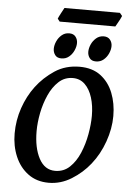

<svg xmlns="http://www.w3.org/2000/svg" viewBox="-62 -987 697 1047"><g transform="rotate(5 286.0 -463.5)"><path d="M564.5 -377.9Q564.5 -309.1 539.1 -237.3Q513.7 -165.5 469.2 -109.9Q427.7 -57.6 368.9 -21.2Q310.1 15.1 244.6 15.1Q178.7 15.1 132.1 -19.3Q85.4 -53.7 61 -111.1Q36.6 -168.5 36.6 -236.8Q36.6 -309.6 59.8 -377Q83 -444.3 122.6 -497.1Q163.6 -551.8 222.4 -590.8Q281.2 -629.9 358.9 -629.9Q428.2 -629.9 473.9 -595.5Q519.5 -561 542 -503.9Q564.5 -446.8 564.5 -377.9ZM447.8 -369.1Q447.8 -424.3 433.8 -468.8Q419.9 -513.2 393.1 -539.3Q366.2 -565.4 327.1 -565.4Q282.2 -565.4 249.8 -535.4Q217.3 -505.4 196.3 -458.5Q175.3 -411.6 165 -358.9Q154.8 -306.2 154.8 -259.8Q154.8 -168.5 185.8 -110.6Q216.8 -52.7 273.9 -52.7Q320.8 -52.7 353.8 -84Q386.7 -115.2 407.5 -164.3Q428.2 -213.4 438 -268.1Q447.8 -322.8 447.8 -369.1ZM521.5 -757.3Q521.5 -737.8 512 -716.6Q502.4 -695.3 485.1 -680.9Q467.8 -666.5 443.4 -666.5Q419.9 -666.5 408.9 -681.4Q397.9 -696.3 397.9 -715.3Q397.9 -734.9 407.2 -755.9Q416.5 -776.9 433.8 -791.7Q451.2 -806.6 475.1 -806.6Q498 -806.6 509.8 -791.7Q521.5 -776.9 521.5 -757.3ZM332.5 -757.3Q332.5 -737.8 323 -716.6Q313.5 -695.3 296.1 -680.9Q278.8 -666.5 254.4 -666.5Q231 -666.5 220 -681.4Q209 -696.3 209 -715.3Q209 -734.9 218.3 -755.9Q227.5 -776.9 244.9 -791.7Q262.2 -806.6 286.1 -806.6Q309.6 -806.6 321 -791.7Q332.5 -776.9 332.5 -757.3ZM564.5 -925.8Q562 -918.9 555.7 -906.7Q549.3 -894.5 542.5 -882.8Q535.6 -871.1 532.7 -865.7H228L216.3 -880.9Q220.2 -891.1 231.2 -911.6Q242.2 -932.1 247.6 -941.9H551.3Z"/></g></svg>

Font: Gentium Plus
Style: Bold Italic
Weight: 700
Italic angle: -8°
Designer: Victor Gaultney, Annie Olsen, Iska Routamaa, Becca Hirsbrunner
Foundry: SIL International
Version: Version 6.101